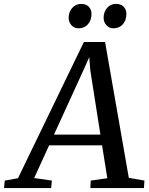

<svg xmlns="http://www.w3.org/2000/svg" viewBox="-86 -963 764 983"><path d="M-65.5 0 -61.5 -38.5 6 -50.5 343.5 -748H452L573.5 -52.5L653.5 -38.5L651 0H376.5L378.5 -38.5L463.5 -50.5L436.5 -219H165.5L89 -51.5L179.5 -38.5L176 0ZM190.5 -274H428L376.5 -602L371 -670.5L343 -607.5ZM315.5 -818Q294 -818 279.5 -834.2Q265 -850.5 265.5 -874Q266.5 -904 284.8 -923.5Q303 -943 329.5 -943Q355.5 -943 369.2 -927.8Q383 -912.5 382.5 -890Q382 -858.5 363.8 -838.2Q345.5 -818 315.5 -818ZM494 -818Q473 -818 458.5 -834.2Q444 -850.5 444.5 -874Q445.5 -904 463.2 -923.5Q481 -943 508 -943Q533.5 -943 547.8 -927.8Q562 -912.5 561 -890Q560.5 -858.5 542.5 -838.2Q524.5 -818 494 -818Z"/></svg>

Font: Merriweather 24pt
Style: Italic
Weight: 400
Italic angle: -7.8°
Designer: Eben Sorkin
Foundry: Eben Sorkin
Version: Version 2.101